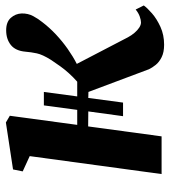

<svg xmlns="http://www.w3.org/2000/svg" viewBox="20 -616 604 685"><g transform="rotate(-90 322.5 -274.0)"><path d="M505 9Q478 9 460.5 0.2Q443 -8.5 433 -21Q423 -33.5 417.5 -45L336.5 -261L315 -261.5L298.5 -137.5H250L267 -261.5L213.5 -262L178 0H43.5L107.5 -470.5L53 -495.5L60 -530L227.5 -555.5L251.5 -541.5L219 -301H272.5L288.5 -420H336.5L320.5 -301H373Q390 -316 403.2 -330.8Q416.5 -345.5 427.8 -361.2Q439 -377 450.5 -394Q470 -425 474.2 -445.5Q478.5 -466 480 -485Q483 -521 504 -537.8Q525 -554.5 556.5 -554.5Q586 -554.5 600.8 -538Q615.5 -521.5 616.5 -499.5Q617 -476.5 607 -458Q597 -439.5 585.5 -425.5Q566.5 -400.5 541.8 -377.2Q517 -354 490 -335Q463 -316 436.5 -302.5L531.5 -120Q538.5 -107 547.5 -96.5Q556.5 -86 566 -79.8Q575.5 -73.5 584.5 -73.5Q593 -73.5 605.8 -78Q618.5 -82.5 630.5 -92.5L645 -63.5Q636.5 -51.5 616.8 -34.2Q597 -17 568.5 -4Q540 9 505 9Z"/></g></svg>

Font: Merriweather 48pt
Style: Bold Italic
Weight: 700
Italic angle: -7.8°
Version: Version 2.101